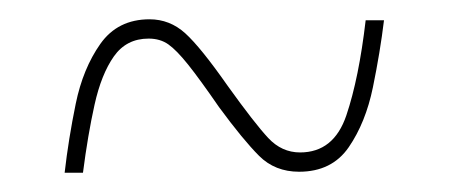

<svg xmlns="http://www.w3.org/2000/svg" viewBox="-20 -456 465 199"><path d="M47 -277Q51 -312 58.5 -348.5Q66 -385 84 -410.5Q102 -436 135 -436Q156 -436 172 -421.5Q188 -407 216 -367Q244 -328 258 -313Q272 -298 291 -298Q326 -298 339 -336.5Q352 -375 359 -435H378Q374 -402 366.5 -365.5Q359 -329 341.5 -303.5Q324 -278 290 -278Q265 -278 248.5 -294.5Q232 -311 207 -345Q187 -374 175 -389Q163 -404 154.5 -410Q146 -416 134 -416Q111 -416 98 -397.5Q85 -379 78 -347.5Q71 -316 66 -277Z"/></svg>

Font: Noto Serif Display ExtraCondensed SemiBold
Style: Regular
Weight: 600
Width: 2
Designer: Monotype Design Team
Foundry: Monotype Imaging Inc.
Version: Version 2.009